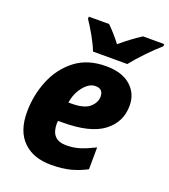

<svg xmlns="http://www.w3.org/2000/svg" viewBox="-141 -868 863 979"><g transform="rotate(20 290.5 -378.0)"><path d="M247 10Q309 10 353 -1.5Q397 -13 439 -35L440 -154Q396 -132 362 -121Q328 -110 287 -110Q205 -110 205 -197Q205 -207 206 -213H231Q381 -213 452 -267Q523 -321 523 -410Q523 -476 476 -517.5Q429 -559 342 -559Q242 -559 175.5 -507.5Q109 -456 75.5 -374Q42 -292 42 -201Q42 -98 97 -44Q152 10 247 10ZM224 -319Q232 -371 262 -408Q292 -445 326 -445Q368 -445 368 -403Q368 -371 339 -345Q310 -319 240 -319ZM253 -606H439Q465 -639 506.5 -682.5Q548 -726 581 -754V-766H466Q409 -729 355 -683Q341 -702 319.5 -726.5Q298 -751 282 -766H172V-754Q192 -725 216 -682.5Q240 -640 253 -606Z"/></g></svg>

Font: Noto Sans Display Extra
Style: Italic
Weight: 800
Italic angle: -12°
Designer: Monotype Design Team
Foundry: Monotype Imaging Inc.
Version: Version 1.900